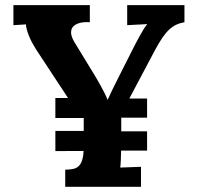

<svg xmlns="http://www.w3.org/2000/svg" viewBox="-20 -720 762 740"><path d="M446.8 -139.6Q446.3 -118.7 445.6 -101.3Q444.8 -84 443.4 -74.2L523.4 -77.1V0H231.4V-65.9Q247.6 -66.4 260 -68.6Q272.5 -70.8 281.2 -77.9Q290 -85 295.4 -99.1Q300.8 -113.3 302.2 -138.2L193.4 -137.7V-215.3H302.7V-265.1H193.4V-342.3H242.2L118.2 -530.8Q110.8 -542.5 103.8 -555.7Q96.7 -568.8 91.6 -581.8Q86.4 -594.7 83.3 -606.2Q80.1 -617.7 80.1 -626L31.7 -623V-700.2H326.2V-634.3Q323.2 -634.3 320.6 -634.5Q317.9 -634.8 315.4 -634.8Q287.6 -634.8 270.8 -624.8Q253.9 -614.7 253.9 -594.7Q253.9 -579.1 267.1 -557.1L343.8 -431.6Q347.2 -425.8 354 -414.3Q360.8 -402.8 368.4 -388.9Q376 -375 383.1 -361.1Q390.1 -347.2 394 -336.4H395.5Q404.8 -358.9 442.4 -433.1L494.1 -535.2Q498 -543 504.4 -555.2Q510.7 -567.4 518.1 -580.6Q525.4 -593.8 532.7 -606Q540 -618.2 546.9 -626V-627L470.2 -623V-700.2H690.9V-634.3Q673.3 -631.3 658.9 -624.5Q644.5 -617.7 631.3 -605.2Q618.2 -592.8 605.2 -573.7Q592.3 -554.7 577.6 -527.3L478.5 -340.3H546.9V-266.6H447.3V-213.9H546.9V-139.6Z"/></svg>

Font: DimaFred
Style: Bold
Weight: 800
Designer: R.Balvardi
Foundry: R.Balvardi (r.balvardi@gmail.com)
Version: Version 1.00;August 2, 2018;FontCreator 11.5.0.2427 64-bit